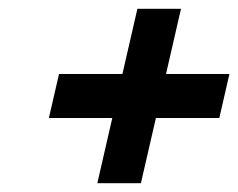

<svg xmlns="http://www.w3.org/2000/svg" viewBox="-20 -492 541 436"><path d="M91 -224H235L201 -76H300L334 -224H478L501 -324H357L391 -472H292L258 -324H114Z"/></svg>

Font: Crazy Punk
Style: Obl
Weight: 400
Version: Version 1